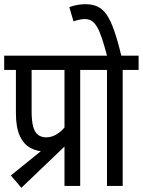

<svg xmlns="http://www.w3.org/2000/svg" viewBox="-20 -888 682 917"><path d="M32 -50 227 -208 312 -211 82 9ZM363 -554V0H288V-244L307 -210Q291 -190 263 -177Q235 -164 200 -164Q157 -164 124.5 -182Q92 -200 74 -240.5Q56 -281 56 -348V-554H0V-622H439V-554ZM288 -554H131V-356Q131 -309 139 -281.5Q147 -254 163 -243Q179 -232 201 -232Q232 -232 260.5 -253Q289 -274 305 -305L288 -263Z M566 -554V0H491V-554H427V-622H642V-554ZM493 -615Q479 -668 467.5 -703Q456 -738 444 -758.5Q432 -779 418 -788Q404 -797 386 -797Q373 -797 359 -794Q345 -791 331 -786L311 -854Q330 -861 349.5 -864.5Q369 -868 388 -868Q421 -868 446 -856.5Q471 -845 490 -817Q509 -789 526 -740Q543 -691 561 -615Z"/></svg>

Font: Noto Sans Devanagari ExtraCondensed
Style: Regular
Weight: 400
Width: 2
Designer: Jelle Bosma - Monotype Design Team
Foundry: Monotype Imaging Inc.
Version: Version 2.006